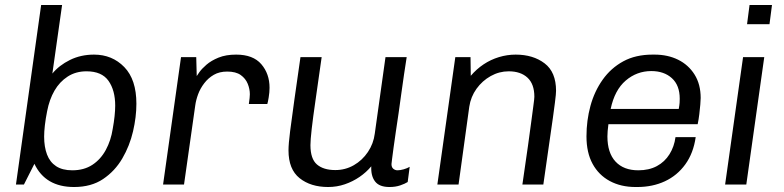

<svg xmlns="http://www.w3.org/2000/svg" viewBox="-20 -740 3146 770"><path d="M277 10Q162 10 118 -83L76 0H44L145 -720H229L190 -445Q217 -478 260.5 -499.5Q304 -521 357 -521Q430 -521 478.5 -471Q527 -421 527 -324Q527 -271 513.5 -213Q500 -155 470.5 -104.5Q441 -54 393.5 -22Q346 10 277 10ZM270 -57Q317 -57 350.5 -79Q384 -101 404.5 -139Q425 -177 432 -223Q437 -250 439.5 -274Q442 -298 442 -316Q442 -378 415 -416Q388 -454 327 -454Q284 -454 251.5 -433Q219 -412 198.5 -376.5Q178 -341 169 -294Q163 -264 160 -238Q157 -212 157 -192Q157 -151 168.5 -120.5Q180 -90 205 -73.5Q230 -57 270 -57Z M634 0 706 -511H767L769 -435Q770 -437 779.5 -450.5Q789 -464 808 -480.5Q827 -497 856.5 -509Q886 -521 927 -521Q995 -521 1028 -482.5Q1061 -444 1061 -388Q1061 -370 1057.5 -349Q1054 -328 1052 -323H978Q980 -337 981 -346.5Q982 -356 982 -362Q982 -383 973.5 -404Q965 -425 945.5 -439Q926 -453 891 -453Q860 -453 837.5 -440Q815 -427 799 -406Q783 -385 774.5 -362Q766 -339 763 -317L718 0Z M1296 10Q1226 10 1181.5 -25.5Q1137 -61 1137 -137Q1137 -163 1143.5 -214Q1150 -265 1160.5 -339.5Q1171 -414 1185 -511H1270Q1256 -411 1245.5 -339Q1235 -267 1230 -222.5Q1225 -178 1225 -158Q1225 -103 1251 -80.5Q1277 -58 1325 -58Q1365 -58 1399 -77.5Q1433 -97 1455.5 -130.5Q1478 -164 1483 -204L1526 -511H1611Q1606 -480 1600.5 -442.5Q1595 -405 1589.5 -365Q1584 -325 1578.5 -286Q1573 -247 1567.5 -212Q1562 -177 1558.5 -149Q1555 -121 1552.5 -103.5Q1550 -86 1550 -82Q1550 -69 1557.5 -63Q1565 -57 1574 -57Q1585 -57 1599 -61Q1613 -65 1623 -71L1615 -10Q1604 -3 1585 3.5Q1566 10 1542 10Q1501 10 1484 -12.5Q1467 -35 1469 -73Q1449 -49 1422 -30.5Q1395 -12 1363 -1Q1331 10 1296 10Z M1734 0 1806 -511H1867L1868 -436Q1891 -463 1919.5 -482Q1948 -501 1981 -511Q2014 -521 2048 -521Q2118 -521 2164 -486Q2210 -451 2210 -376Q2210 -369 2209 -359Q2208 -349 2205.5 -328.5Q2203 -308 2197.5 -268.5Q2192 -229 2182.5 -164Q2173 -99 2159 0H2075Q2089 -94 2097.5 -156Q2106 -218 2111 -255Q2116 -292 2118.5 -311.5Q2121 -331 2122 -339Q2123 -347 2123 -352Q2123 -403 2095.5 -428.5Q2068 -454 2020 -454Q1982 -454 1948 -435Q1914 -416 1891 -384Q1868 -352 1862 -312L1819 0Z M2529 10Q2470 10 2425.5 -14Q2381 -38 2356.5 -83Q2332 -128 2332 -193Q2332 -257 2348 -315.5Q2364 -374 2397 -420.5Q2430 -467 2479.5 -494Q2529 -521 2597 -521H2605Q2658 -521 2699.5 -500.5Q2741 -480 2765.5 -441Q2790 -402 2790 -347Q2790 -338 2788.5 -320.5Q2787 -303 2784.5 -282Q2782 -261 2778 -242H2420Q2418 -228 2417 -215Q2416 -202 2416 -193Q2416 -127 2448.5 -92Q2481 -57 2540 -57Q2583 -57 2614.5 -74Q2646 -91 2665 -121.5Q2684 -152 2689 -190H2770Q2761 -126 2728.5 -81Q2696 -36 2646.5 -13Q2597 10 2536 10ZM2429 -303H2702Q2705 -319 2705.5 -328Q2706 -337 2706 -344Q2706 -398 2674.5 -426.5Q2643 -455 2592 -455Q2534 -455 2489.5 -417Q2445 -379 2429 -303Z M2888 0 2960 -511H3045L2973 0ZM2976 -643 2986 -720H3076L3066 -643Z"/></svg>

Font: Chivo Medium Light
Style: Italic
Weight: 300
Italic angle: -8.05°
Version: Version 2.002